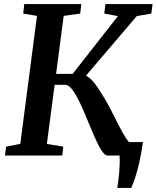

<svg xmlns="http://www.w3.org/2000/svg" viewBox="-20 -763 768 942"><path d="M555.5 159Q558 142 560.5 123Q563 104 564.8 83.8Q566.5 63.5 567.2 42.2Q568 21 566.5 0L521.5 -66H681.5Q673.5 -10.5 664 31.8Q654.5 74 644.2 105.2Q634 136.5 624 159ZM508.5 0Q494 0 478 -25Q462 -50 444.5 -89.8Q427 -129.5 409.2 -173.5Q391.5 -217.5 372.8 -257.2Q354 -297 335.8 -322Q317.5 -347 299 -347H217.5L224.5 -400.5H336.5L558.5 -684L491.5 -696.5L497.5 -743H728.5L722.5 -696.5L651 -684L367 -351L378.5 -398Q392 -398 405.2 -390.2Q418.5 -382.5 431.8 -368.5Q445 -354.5 457.8 -335.8Q470.5 -317 483.5 -295.5Q505 -261.5 525 -222.2Q545 -183 563 -147.2Q581 -111.5 596.8 -87Q612.5 -62.5 624.5 -58L669.5 -45.5L664.5 0ZM4.5 0 10 -43.5 79.5 -57 161.5 -685 94 -696.5 99 -743H379L373.5 -696.5L292.5 -685L210 -57L290.5 -43.5L285.5 0Z"/></svg>

Font: Merriweather 24pt SemiBold
Style: Italic
Weight: 600
Italic angle: -7.8°
Version: Version 2.101